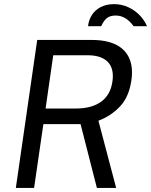

<svg xmlns="http://www.w3.org/2000/svg" viewBox="-20 -932 749 952"><path d="M164.5 -734H434Q533.5 -734 584 -692Q634.5 -650 634.5 -573Q634.5 -554.5 631.5 -534Q620 -452 575 -404.2Q530 -356.5 468 -333.5L556 0H460.5L379.5 -316.5H195L149 0H58.5ZM357 -394Q435 -394 481.8 -428Q528.5 -462 537.5 -528.5Q539.5 -540.5 539.5 -554.5Q539.5 -605.5 507 -631.8Q474.5 -658 415 -658H244L206 -394ZM709 -802H642.5Q604.5 -855 554 -855Q523 -855 507 -839.8Q491 -824.5 482 -802H416.5Q420 -833.5 436 -858.2Q452 -883 480 -897.2Q508 -911.5 545.5 -911.5Q583.5 -911.5 616.2 -896.2Q649 -881 672.8 -856.2Q696.5 -831.5 709 -802Z"/></svg>

Font: 1883 Sans
Style: Italic
Weight: 400
Italic angle: -8°
Designer: 1883 Sans project is a fork of Public Sans.
Version: Version 1.009